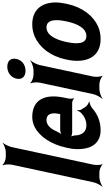

<svg xmlns="http://www.w3.org/2000/svg" viewBox="328 -1144 842 1539"><g transform="rotate(-90 749.5 -375.0)"><path d="M199 -50 339 -700C344 -724 362 -761 374 -774V-776C359 -764 322 -750 299 -750H260C237 -750 206 -764 197 -776L194 -774C200 -761 203 -724 198 -700L58 -50C53 -26 34 11 22 24L23 26C38 14 75 0 98 0H137C160 0 191 14 200 26L202 24C196 11 194 -26 199 -50Z M581 -538C552 -538 525 -531 499 -518C425 -479 362 -390 335 -265L331 -246C323 -211 322 -178 324 -147C330 -55 378 10 474 10C546 10 605 -16 651 -57C665 -69 692 -80 703 -79L705 -83C693 -84 670 -98 662 -111L640 -146C635 -154 634 -169 637 -177L633 -178C630 -170 621 -153 613 -146C586 -120 553 -104 514 -104C462 -104 435 -140 433 -192C433 -206 426 -226 421 -233L420 -229C427 -223 444 -218 458 -218H695C707 -218 724 -209 729 -202L731 -204C728 -212 726 -234 729 -248L735 -278C769 -434 722 -538 581 -538ZM606 -326 605 -320C604 -317 603 -311 605 -310L607 -312C606 -314 602 -314 600 -314H479C466 -314 445 -308 435 -301L436 -297C446 -305 459 -328 466 -344C485 -389 515 -424 556 -424C602 -424 619 -387 606 -326Z M905 -50 997 -478C1002 -502 1022 -539 1035 -552L1034 -554C1019 -542 980 -528 957 -528H918C895 -528 862 -542 853 -554L850 -552C857 -539 861 -502 856 -478L764 -50C759 -26 739 11 726 24L727 26C742 14 781 0 804 0H843C866 0 899 14 908 26L911 24C904 11 900 -26 905 -50ZM951 -592C998 -592 1036 -619 1046 -665C1056 -711 1030 -738 983 -738C937 -738 898 -709 888 -665C878 -619 905 -592 951 -592Z M1042 -269 1040 -259C1032 -220 1029 -185 1032 -152C1040 -58 1094 10 1206 10C1242 10 1275 3 1306 -10C1392 -49 1460 -134 1487 -259L1489 -269C1497 -308 1501 -343 1498 -376C1489 -470 1435 -538 1323 -538C1287 -538 1256 -531 1225 -518C1138 -479 1069 -394 1042 -269ZM1348 -269 1346 -259C1328 -176 1292 -104 1230 -104C1167 -104 1163 -175 1181 -259L1183 -269C1201 -351 1237 -424 1299 -424C1361 -424 1366 -352 1348 -269Z"/></g></svg>

Font: Asimov
Style: EdgeExtremeIt
Weight: 500
Designer: Google
Version: Version 2.000980: 2014